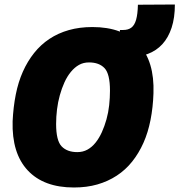

<svg xmlns="http://www.w3.org/2000/svg" viewBox="-20 -826 796 852"><path d="M308 6Q174 6 103 -70Q32 -146 36 -288Q39 -351 50 -406.5Q61 -462 81.5 -508Q102 -554 131.5 -591Q161 -628 199.5 -653.5Q238 -679 285.5 -692.5Q333 -706 390 -706Q525 -706 595.5 -630Q666 -554 661 -412Q659 -350 648 -294Q637 -238 616.5 -192Q596 -146 566.5 -109Q537 -72 498 -46.5Q459 -21 412 -7.5Q365 6 308 6ZM323 -151Q348 -151 368 -162Q388 -173 404 -193Q420 -213 432 -239.5Q444 -266 452.5 -296.5Q461 -327 464.5 -359.5Q468 -392 468 -424Q468 -498 444 -523.5Q420 -549 375 -549Q350 -549 330.5 -538Q311 -527 294.5 -507Q278 -487 266 -460.5Q254 -434 245.5 -403.5Q237 -373 233 -340.5Q229 -308 229 -276Q229 -202 253.5 -176.5Q278 -151 323 -151ZM518 -572 512 -693H527Q549 -693 563 -703.5Q577 -714 584 -738.5Q591 -763 592 -805L756 -806Q756 -747 741.5 -703Q727 -659 700.5 -630Q674 -601 635.5 -586.5Q597 -572 548 -572Z"/></svg>

Font: Georama ExtraBold
Style: Italic
Weight: 800
Italic angle: -9°
Version: Version 1.001